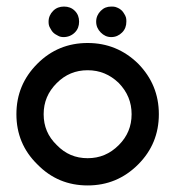

<svg xmlns="http://www.w3.org/2000/svg" viewBox="-20 -565 534 585"><path d="M247 0C307 0 358 -21 401 -64C443 -106 464 -157 464 -217C464 -277 443 -328 401 -371C358 -413 307 -434 247 -434C187 -434 136 -413 94 -371C51 -328 30 -277 30 -217C30 -157 51 -106 94 -64C136 -21 187 0 247 0ZM247 -83C210 -83 179 -96 153 -123C126 -149 113 -180 113 -217C113 -254 126 -285 153 -312C179 -338 210 -351 247 -351C284 -351 315 -338 342 -312C368 -285 381 -254 381 -217C381 -180 368 -149 342 -123C315 -96 284 -83 247 -83ZM319 -452C332 -452 343 -457 352 -466C361 -475 365 -486 365 -499C365 -503 365 -507 364 -511C363 -515 361 -519 359 -522C357 -525 355 -529 352 -532C349 -535 346 -537 343 -539C339 -541 335 -543 331 -544C327 -545 323 -545 319 -545C306 -545 296 -541 287 -532C278 -523 273 -512 273 -499C273 -486 278 -475 287 -466C296 -457 306 -452 319 -452ZM174 -452C187 -452 199 -457 208 -466C217 -475 221 -486 221 -499C221 -512 217 -523 208 -532C199 -541 188 -545 175 -545C162 -545 151 -541 142 -532C133 -523 128 -512 128 -499C128 -492 129 -486 132 -481C135 -476 137 -471 142 -466C146 -462 151 -459 157 -456C162 -453 168 -452 174 -452Z"/></svg>

Font: Kunika
Style: Regular
Weight: 400
Designer: Leo Kuroshita
Foundry: kurogedelic
Version: Version 1.000;PS 001.000;hotconv 1.0.88;makeotf.lib2.5.64775